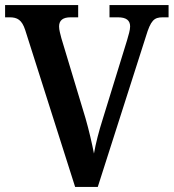

<svg xmlns="http://www.w3.org/2000/svg" viewBox="-20 -734 682 754"><path d="M79 -616 275 0H364L553 -591C572 -654 585 -666 619 -666H642V-714H410V-666H443C476 -666 491 -654 491 -630C491 -616 485 -597 479 -576L384 -268C368 -218 356 -171 349 -131C341 -172 329 -224 316 -269L221 -584C217 -600 212 -616 212 -630C212 -654 227 -666 257 -666H287V-714H0V-666H18C48 -666 66 -656 79 -616Z"/></svg>

Font: Noto Serif Devanagari SemiCondensed SemiBold
Style: Regular
Weight: 600
Width: 4
Designer: Universal Thirst, Indian Type Foundry and the Monotype Design Team
Foundry: Monotype Imaging Inc.
Version: Version 2.004